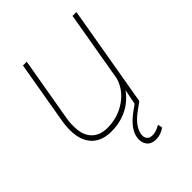

<svg xmlns="http://www.w3.org/2000/svg" viewBox="-205 -640 945 945"><g transform="rotate(-45 268.0 -167.5)"><path d="M398.4 0 400.4 1 360.4 29.8Q299.8 74.7 292 120.1Q288.6 140.1 297.4 152.8Q306.2 165.5 327.1 166Q350.6 167 383.3 147.9L388.2 171.9Q357.9 192.9 326.7 192.9Q293.5 192.9 277.6 172.4Q261.7 151.9 266.1 120.1Q273.4 67.4 345.7 14.6L375 -6.3L390.6 -85.4Q356 -37.6 306.6 -13.9Q257.3 9.8 198.2 9.8Q136.7 9.8 100.8 -22.9Q64.9 -55.7 59.1 -116.2Q55.7 -154.8 62.5 -195.8L119.6 -528.3H146L87.9 -191.9Q82.5 -158.7 84.5 -127.4Q86.9 -74.7 116.2 -45.7Q145.5 -16.6 197.3 -16.6Q268.6 -16.6 325.7 -55.4Q382.8 -94.2 400.9 -156.7L464.8 -528.3H491.7L400.9 0Z"/></g></svg>

Font: Roboto Thin
Style: Italic
Weight: 250
Italic angle: -12°
Designer: Google
Version: Version 2.134; 2016